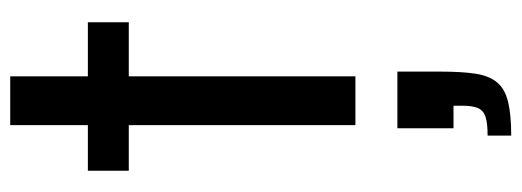

<svg xmlns="http://www.w3.org/2000/svg" viewBox="-334 -364 995 366"><g transform="rotate(-90 163.0 -180.5)"><path d="M108 0V-432H21V-510H108V-658H201V-510H304V-432H201V0ZM88 297V252Q112 252 124 248Q136 244 140.5 233.5Q145 223 145 203V187H102V80H210V162Q210 203 206 229Q202 255 189.5 270Q177 285 152.5 291Q128 297 88 297Z"/></g></svg>

Font: Saira SemiCondensed Medium
Style: Regular
Weight: 500
Width: 4
Designer: Hector Gatti with collaboration of the Omnibus-Type team
Foundry: Omnibus-Type
Version: Version 1.101